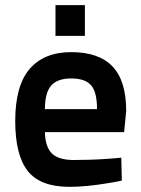

<svg xmlns="http://www.w3.org/2000/svg" viewBox="-20 -713 547 744"><path d="M266 -93Q295 -93 328 -94Q361 -95 388 -97Q420 -99 450 -102L452 -13Q419 -6 384 -1Q354 4 318 7.5Q282 11 249 11Q136 11 87.5 -50.5Q39 -112 39 -244Q39 -381 95 -446Q151 -511 256 -511Q363 -511 416 -455.5Q469 -400 469 -283L461 -201H154Q155 -146 180 -119.5Q205 -93 266 -93ZM356 -290Q356 -356 333 -382.5Q310 -409 256 -409Q202 -409 178 -381Q154 -353 154 -290ZM195 -693H309V-574H195Z"/></svg>

Font: Panefresco 800wt
Style: Regular
Weight: 800
Designer: Campivisivi
Foundry: Campivisivi & Chank Co
Version: Version 1.001